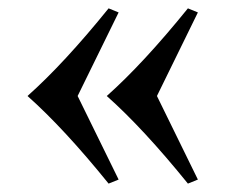

<svg xmlns="http://www.w3.org/2000/svg" viewBox="-20 -458 540 460"><path d="M166 -228 264.2 -27.8 240.2 -18.1Q133.3 -150.4 45.9 -228Q133.3 -305.7 240.2 -438L264.2 -428.2ZM356 -228 454.1 -27.8 430.2 -18.1Q323.2 -150.4 235.8 -228Q323.2 -305.7 430.2 -438L454.1 -428.2Z"/></svg>

Font: Flanker Steampunk
Style: Bold
Weight: 700
Designer: Alexey Kryukov, Leonardo Di Lena
Foundry: Alexey Kryukov, Leonardo Di Lena
Version: 1.210